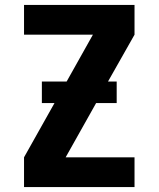

<svg xmlns="http://www.w3.org/2000/svg" viewBox="-20 -755 640 775"><path d="M77 0V-120L200 -339H149V-426H249L355 -615H77V-735H523V-615L416 -426H451V-339H368L245 -120H523V0Z"/></svg>

Font: Iosevka Custom Heavy Extended
Style: Regular
Weight: 900
Width: 7
Monospace: yes
Designer: Belleve Invis
Foundry: Belleve Invis
Version: Version 11.2.4; ttfautohint (v1.8.4)